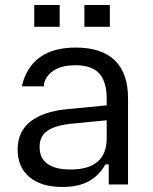

<svg xmlns="http://www.w3.org/2000/svg" viewBox="-20 -733 609 763"><path d="M227.5 10Q144.3 10 97.2 -29.2Q50.1 -68.5 50.1 -138.8Q50.1 -209 99.8 -249.1Q149.5 -289.2 244.2 -298.9L404 -314.3V-255L268 -241.8Q200.8 -235.4 169.1 -213.8Q137.5 -192.1 137.5 -150.5V-147.1Q137.5 -104.4 168.7 -81.9Q199.9 -59.4 260.1 -59.4Q404 -59.4 404 -184V-268V-280.9V-338.7Q404 -408.9 374.3 -441.3Q344.6 -473.7 279.4 -473.7Q234.4 -473.7 206.8 -460.2Q179.3 -446.6 166.8 -427.4Q154.3 -408.2 154.3 -391.2V-390H66.5Q103.5 -544 281 -544Q383.6 -544 436.2 -493.1Q488.8 -442.1 488.8 -342.8V0H412.2V-79.8H398.8Q374.5 -35.7 333.1 -12.8Q291.6 10 227.5 10ZM116.1 -626.6V-713H217.2V-626.6ZM315.4 -626.6V-713H416.5V-626.6Z"/></svg>

Font: Mozilla Text ExtraLight
Style: Regular
Weight: 200
Designer: Studio DRAMA
Foundry: Studio DRAMA
Version: Version 1.000